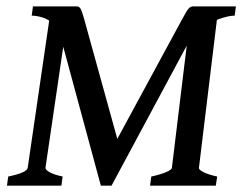

<svg xmlns="http://www.w3.org/2000/svg" viewBox="-20 -586 765 606"><path d="M665.5 -28.8 661.1 0H453.6L457.5 -28.8Q486.3 -35.2 504.2 -42.7Q522 -50.3 522.5 -56.2L577.6 -509.8L666 -535.2L607.9 -56.2Q606.9 -50.8 621.6 -43Q636.2 -35.2 665.5 -28.8ZM724.6 -565.9 720.7 -536.6Q702.1 -536.6 673.1 -526.6Q644 -516.6 617.7 -499.5Q591.3 -482.4 580.1 -461.9L332 0H330.6Q328.1 -56.6 327.1 -79.8Q326.2 -103 334 -117.7L556.2 -527.8Q569.8 -553.2 575.9 -559.6Q582 -565.9 589.8 -565.9ZM358.4 -118.2Q362.3 -104.5 355.2 -80.6Q348.1 -56.6 330.6 0H298.3L171.4 -468.8Q164.1 -496.1 148.2 -510.7Q132.3 -525.4 113.8 -531Q95.2 -536.6 80.1 -536.6L84 -565.9H221.7Q229.5 -565.9 233.9 -559.1Q238.3 -552.2 245.1 -527.8ZM194.3 -538.6 123.5 -56.2Q123 -50.8 135.7 -43Q148.4 -35.2 177.7 -28.8L173.8 0H2L5.9 -28.8Q64.9 -41 67.4 -56.2L136.2 -527.3Z"/></svg>

Font: Dai Banna SIL Medium
Style: Italic
Weight: 500
Italic angle: -11°
Designer: Victor Gaultney
Foundry: SIL International
Version: Version 4.000